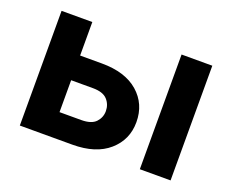

<svg xmlns="http://www.w3.org/2000/svg" viewBox="-91 -679 1010 831"><g transform="rotate(20 414.0 -264.0)"><path d="M153.3 -374H305.7Q413.6 -374 473.4 -321.8Q533.2 -269.5 533.2 -186Q533.2 -105 473.4 -52.5Q413.6 0 305.7 0H64V-528.3H205.6V-113.3H305.7Q352.5 -113.3 372.6 -135Q392.6 -156.7 392.6 -185.5Q392.6 -216.3 372.6 -238.3Q352.5 -260.3 305.7 -260.3H153.3ZM758.3 -528.3V0H616.7V-528.3Z"/></g></svg>

Font: RobotoDEMO
Style: Regular
Weight: 400
Designer: Christian Robertson
Foundry: Google
Version: Version 2.136